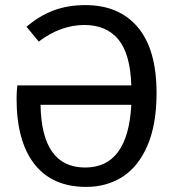

<svg xmlns="http://www.w3.org/2000/svg" viewBox="-20 -721 689 753"><path d="M594 -356Q594 -233 558.5 -150.5Q523 -68 461 -28Q399 12 318 12Q185 12 115 -77.5Q45 -167 45 -335Q45 -359 48 -386H495Q491 -510 444 -566.5Q397 -623 311 -623Q218 -623 132 -558L84 -616Q134 -659 190 -680Q246 -701 315 -701Q447 -701 520.5 -614Q594 -527 594 -356ZM495 -310H139Q143 -64 314 -64Q482 -64 495 -310Z"/></svg>

Font: Fira GO
Style: Regular
Weight: 400
Designer: Carrois Corporate
Foundry: Carrois Corporate GbR
Version: Version 0.300